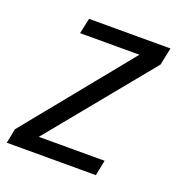

<svg xmlns="http://www.w3.org/2000/svg" viewBox="-117 -623 665 711"><g transform="rotate(20 215.0 -267.5)"><path d="M336.9 0H-14.2L-2.9 -57.1L335.9 -474.1H102.1L115.2 -535.2H436L421.9 -466.8L89.8 -61H349.1Z"/></g></svg>

Font: OpenSans-Italic
Style: Italic
Weight: 400
Italic angle: -12°
Foundry: Ascender Corporation
Version: Version 1.10